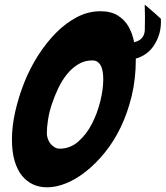

<svg xmlns="http://www.w3.org/2000/svg" viewBox="-20 -796 707 820"><path d="M181 4Q148 4 121 -8.5Q94 -21 74 -45.5Q54 -70 42.5 -108.5Q31 -147 31 -201Q31 -257 45 -319Q59 -381 83 -442Q107 -503 142 -558Q177 -613 219 -655.5Q261 -698 309 -723Q357 -748 409 -748Q454 -748 483.5 -729.5Q513 -711 529.5 -681.5Q546 -652 553 -615Q560 -578 560 -541Q560 -459 542.5 -386.5Q525 -314 496 -253.5Q467 -193 428.5 -145.5Q390 -98 348 -64.5Q306 -31 263 -13.5Q220 4 181 4ZM235 -161Q280 -161 315 -192Q350 -223 373 -268Q396 -313 408.5 -364Q421 -415 421 -457Q421 -469 419.5 -483Q418 -497 413.5 -509Q409 -521 399.5 -529.5Q390 -538 374 -538Q342 -538 315 -522Q288 -506 266.5 -479.5Q245 -453 229 -419.5Q213 -386 201.5 -351.5Q190 -317 185 -284Q180 -251 180 -227Q180 -216 184 -204Q188 -192 195 -183Q202 -174 212.5 -167.5Q223 -161 235 -161ZM519 -612Q597 -612 598.5 -669.5Q600 -727 598 -776Q611 -766 622.5 -755.5Q634 -745 645 -736Q657 -725 667 -716Q671 -652 636.5 -600.5Q602 -549 532 -540Z"/></svg>

Font: Bangers
Style: Regular
Weight: 400
Designer: vernon adams
Foundry: Vernon Adams
Version: Version 2.000